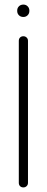

<svg xmlns="http://www.w3.org/2000/svg" viewBox="-20 -817 203 837"><path d="M62 -639Q62 -648 67.5 -653.5Q73 -659 82 -659Q90 -659 96 -653.5Q102 -648 102 -639V-20Q102 -11 96 -5.5Q90 0 82 0Q73 0 67.5 -5.5Q62 -11 62 -20ZM55 -771Q55 -782 62.5 -789.5Q70 -797 82 -797Q93 -797 100.5 -789.5Q108 -782 108 -771V-769Q108 -758 100.5 -750.5Q93 -743 82 -743Q70 -743 62.5 -750.5Q55 -758 55 -769Z"/></svg>

Font: Libertine Sup Light
Style: Regular
Weight: 300
Designer: Bastien Sozeau
Foundry: NBR — Bastien Sozeau
Version: Version 2.003; ttfautohint (v1.8.4.7-5d5b);gftools[0.9.33]